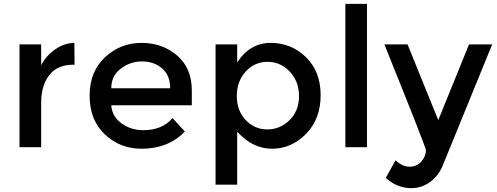

<svg xmlns="http://www.w3.org/2000/svg" viewBox="-20 -762 2575 994"><path d="M360 -427Q277 -427 235 -373Q193 -319 193 -228V0H81V-532H193V-425Q220 -475 266.5 -507Q313 -539 365 -540L366 -427Q363 -427 360 -427Z M973 -217H556Q560 -159 609 -123.5Q658 -88 721 -88Q821 -88 873 -151L937 -81Q851 8 713 8Q601 8 522.5 -66.5Q444 -141 444 -266.5Q444 -392 524 -466Q604 -540 712.5 -540Q821 -540 897 -474.5Q973 -409 973 -294ZM556 -305H861Q861 -372 819 -408Q777 -444 715.5 -444Q654 -444 605 -406.5Q556 -369 556 -305Z M1208 -80V194H1096V-532H1208V-439Q1274 -540 1381 -540Q1488 -540 1564 -466Q1640 -392 1640 -269Q1640 -146 1564.5 -69Q1489 8 1388.5 8Q1288 8 1208 -80ZM1206 -265Q1206 -189 1252 -140.5Q1298 -92 1364 -92Q1430 -92 1479 -140Q1528 -188 1528 -264.5Q1528 -341 1480 -391.5Q1432 -442 1365 -442Q1298 -442 1252 -391.5Q1206 -341 1206 -265Z M1880 0H1768V-742H1880Z M2109 212Q2036 212 1977 159L2028 68Q2063 101 2100.5 101Q2138 101 2161.5 74Q2185 47 2185 15Q2185 1 1970 -532H2090L2249 -140L2408 -532H2528L2270 100Q2247 152 2204 182Q2161 212 2109 212Z"/></svg>

Font: Myanmar Khyay
Style: Regular
Weight: 400
Designer: Danh Hong
Foundry: Google Inc.
Version: Version 1.10 March 4, 2015